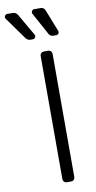

<svg xmlns="http://www.w3.org/2000/svg" viewBox="-165 -1009 528 1052"><g transform="rotate(-10 99.5 -482.5)"><path d="M96.6 -20.6V-706.7Q96.6 -715.2 102.6 -721.2Q108.7 -727.3 117.5 -727.3H142.4Q150.9 -727.3 157 -721.2Q163 -715.2 163 -706.7V-20.6Q163 -12.1 157 -6Q150.9 0 142.4 0H117.5Q108.7 0 102.6 -6Q96.6 -12.1 96.6 -20.6ZM-44 -964.8H-13.1Q-5 -964.8 2.3 -960.6Q9.6 -956.3 13.8 -949.2L84.2 -827.1Q86.3 -823.5 86.3 -819.2Q86.3 -812.9 81.9 -808.2Q77.4 -803.6 70.7 -803.6H56.8Q49.4 -803.6 42.8 -807.2Q36.2 -810.7 31.6 -816.8L-56.8 -940.3Q-59.7 -944.2 -59.7 -949.2Q-59.7 -955.6 -55.2 -960.2Q-50.8 -964.8 -44 -964.8ZM105.8 -964.8H142.4Q150.6 -964.8 157.1 -960.4Q163.7 -956 166.5 -948.5L215.2 -824.9Q216.3 -821.7 216.3 -818.9Q216.3 -812.5 211.8 -808.1Q207.4 -803.6 201 -803.6H182.9Q175.8 -803.6 169.6 -807.4Q163.4 -811.1 160.2 -817.1L92.3 -941.8Q90.6 -945 90.6 -949.2Q90.6 -955.6 95 -960.2Q99.4 -964.8 105.8 -964.8Z"/></g></svg>

Font: DeltaSans Light
Style: Regular
Weight: 300
Designer: Rasmus Andersson
Foundry: rsms
Version: Version 3.012